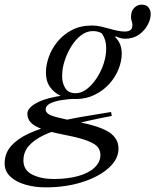

<svg xmlns="http://www.w3.org/2000/svg" viewBox="-131 -549 670 828"><path d="M66 259Q18 259 -22.5 247Q-63 235 -87 212Q-111 189 -111 156Q-111 112 -83 80.5Q-55 49 -7 27Q41 5 99 -10L148 3Q97 15 56.5 34.5Q16 54 -7 80.5Q-30 107 -30 143Q-30 185 8.5 204Q47 223 100 223Q159 223 205 210.5Q251 198 276.5 174Q302 150 302 119Q302 101 291.5 86.5Q281 72 248.5 59Q216 46 150 33Q88 21 52 8Q16 -5 1.5 -21Q-13 -37 -13 -59Q-13 -84 28.5 -106Q70 -128 146 -138L195 -123Q162 -122 132.5 -117Q103 -112 84.5 -102.5Q66 -93 66 -77Q66 -67 75.5 -59Q85 -51 114 -43.5Q143 -36 202 -24Q300 -5 340 21.5Q380 48 380 92Q380 138 337 176Q294 214 223 236.5Q152 259 66 259ZM147 -2 98 -18Q157 -34 220.5 -45Q284 -56 348 -66L351 -49Q302 -40 249 -28Q196 -16 147 -2ZM195 -147Q220 -147 243.5 -165Q267 -183 286 -212Q305 -241 316 -274.5Q327 -308 327 -341Q327 -378 308 -405Q293 -415 269 -415Q243 -415 219 -397Q195 -379 177 -350Q159 -321 148 -287.5Q137 -254 137 -223Q136 -194 149.5 -170.5Q163 -147 195 -147ZM196 -122Q160 -122 131 -135.5Q102 -149 84.5 -174Q67 -199 67 -236Q67 -268 79.5 -303.5Q92 -339 117.5 -370Q143 -401 180 -420Q217 -439 266 -439Q286 -439 305 -434.5Q324 -430 342 -425Q359 -420 376 -416.5Q393 -413 407 -413Q422 -413 431 -419Q440 -425 440 -442Q440 -450 437 -458Q434 -466 434 -475Q434 -502 448 -515.5Q462 -529 480 -529Q500 -529 509.5 -517Q519 -505 519 -488Q519 -466 505.5 -441Q492 -416 467.5 -399Q443 -382 408 -382Q398 -382 387.5 -385Q377 -388 368 -393L366 -388Q394 -362 394 -318Q394 -286 380.5 -251.5Q367 -217 341 -188Q315 -159 278 -140.5Q241 -122 196 -122Z"/></svg>

Font: Ibarra Real Nova Medium
Style: Italic
Weight: 500
Italic angle: -22°
Designer: Jose Maria Ribagorda & Octavio Pardo
Foundry: Octavio Pardo
Version: Version 2.000